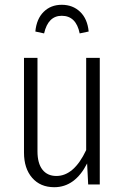

<svg xmlns="http://www.w3.org/2000/svg" viewBox="-20 -762 516 793"><path d="M234.9 -742.2Q280.8 -742.2 311 -713.1Q341.3 -684.1 346.2 -631.8L309.1 -624Q294.4 -696.8 234.9 -696.8Q178.7 -696.8 162.1 -624L126 -631.8Q130.9 -684.1 160.4 -713.1Q189.9 -742.2 234.9 -742.2ZM392.1 -522.9V0H344.2L339.8 -86.9Q289.6 11.2 204.1 11.2Q146.5 11.2 112.8 -27.6Q79.1 -66.4 79.1 -131.8V-522.9H134.8V-137.2Q134.8 -87.4 155.3 -61.3Q175.8 -35.2 212.9 -35.2Q285.6 -35.2 335.9 -142.1V-522.9Z"/></svg>

Font: Fira Sans Compressed Light
Style: Regular
Weight: 300
Width: 1
Designer: Carrois Corporate & Edenspiekermann AG
Foundry: Carrois Corporate GbR & Edenspiekermann AG
Version: Version 4.203;PS 004.203;hotconv 1.0.88;makeotf.lib2.5.64775